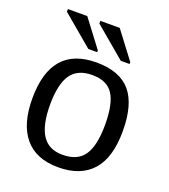

<svg xmlns="http://www.w3.org/2000/svg" viewBox="-136 -834 829 942"><g transform="rotate(20 278.0 -363.0)"><path d="M514.2 -264.6Q514.2 -126 453.1 -58.1Q392.1 9.8 275.9 9.8Q160.2 9.8 101.1 -60.8Q42 -131.3 42 -264.6Q42 -538.1 278.8 -538.1Q399.9 -538.1 457 -471.4Q514.2 -404.8 514.2 -264.6ZM421.9 -264.6Q421.9 -374 389.4 -423.6Q356.9 -473.1 280.3 -473.1Q203.1 -473.1 168.7 -422.6Q134.3 -372.1 134.3 -264.6Q134.3 -160.2 168.2 -107.7Q202.1 -55.2 274.9 -55.2Q354 -55.2 387.9 -106Q421.9 -156.7 421.9 -264.6ZM386.7 -586.4 225.6 -722.2V-736.3H326.7L432.6 -596.2V-586.4ZM217.3 -586.4 56.2 -722.2V-736.3H157.2L263.2 -596.2V-586.4Z"/></g></svg>

Font: Arimo Nerd Font
Style: Regular
Weight: 400
Designer: Steve Matteson
Foundry: Monotype Imaging Inc.
Version: Version 1.33;Nerd Fonts 3.2.1